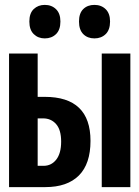

<svg xmlns="http://www.w3.org/2000/svg" viewBox="-20 -765 570 785"><path d="M17 0V-546H134V-369H163Q350 -369 350 -189Q350 -95 302.5 -47.5Q255 0 165 0ZM396 0V-546H513V0ZM134 -87H158Q190 -87 210 -112.5Q230 -138 230 -186Q230 -234 209.5 -257.5Q189 -281 156 -281H134ZM366 -608Q338 -608 320.5 -625.5Q303 -643 303 -677Q303 -711 320.5 -728Q338 -745 366 -745Q394 -745 412 -727.5Q430 -710 430 -677Q430 -643 412 -625.5Q394 -608 366 -608ZM163 -608Q136 -608 118 -625.5Q100 -643 100 -677Q100 -711 118 -728Q136 -745 163 -745Q191 -745 209 -727.5Q227 -710 227 -677Q227 -643 209 -625.5Q191 -608 163 -608Z"/></svg>

Font: Noto Sans Mono Condensed
Style: Bold
Weight: 700
Width: 3
Designer: Monotype Design Team
Foundry: Monotype Imaging Inc.
Version: Version 2.014